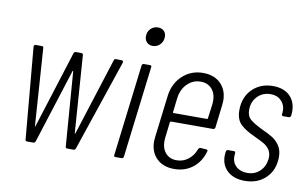

<svg xmlns="http://www.w3.org/2000/svg" viewBox="-74 -850 1609 1002"><g transform="rotate(10 730.5 -348.5)"><path d="M109 -9 66 -493Q66 -504 76 -504H107Q117 -504 117 -495L145 -87Q145 -84 146 -84Q147 -84 148 -87L277 -495Q280 -504 289 -504H317Q326 -504 327 -495L356 -87Q356 -84 357.5 -84Q359 -84 360 -87L490 -495Q492 -504 501 -504L531 -503Q541 -503 539 -492L376 -9Q373 0 364 0H332Q322 0 322 -9L292 -402Q291 -405 290 -405Q289 -405 288 -402L163 -9Q160 0 151 0H118Q109 0 109 -9Z M634 -649Q634 -673 650 -689Q666 -705 689 -705Q708 -705 720 -693.5Q732 -682 732 -663Q732 -638 716 -621.5Q700 -605 677 -605Q658 -605 646 -617Q634 -629 634 -649ZM579 -10 638 -494Q640 -504 649 -504H681Q691 -504 689 -494L630 -10Q628 0 619 0H587Q577 0 579 -10Z M1063 -233H840Q837 -233 835 -229L825 -144Q824 -138 824 -126Q824 -87 845.5 -63Q867 -39 904 -39Q938 -39 965 -60Q992 -81 1004 -115Q1009 -124 1016 -124L1046 -122Q1050 -122 1052.5 -120Q1055 -118 1054 -114Q1054 -111 1053 -110Q1037 -55 996 -23.5Q955 8 899 8Q840 8 805.5 -26Q771 -60 771 -117Q771 -125 773 -141L800 -362Q808 -428 853 -470Q898 -512 962 -512Q1021 -512 1055.5 -477.5Q1090 -443 1090 -386Q1090 -378 1088 -362L1074 -243Q1072 -233 1063 -233ZM851 -359 842 -283Q842 -281 843 -280Q844 -279 845 -279H1023Q1027 -279 1027 -283L1037 -359Q1038 -365 1038 -376Q1038 -417 1016 -441Q994 -465 957 -465Q916 -465 886.5 -435.5Q857 -406 851 -359Z M1147 -105Q1147 -116 1148 -122L1149 -128Q1151 -138 1160 -138H1190Q1200 -138 1198 -128V-122L1197 -111Q1197 -79 1219 -58.5Q1241 -38 1278 -38Q1317 -38 1343.5 -62.5Q1370 -87 1375 -126L1376 -138Q1376 -163 1364 -179.5Q1352 -196 1334.5 -206Q1317 -216 1285 -231Q1235 -253 1208 -278.5Q1181 -304 1181 -354Q1181 -423 1224 -465.5Q1267 -508 1333 -508Q1390 -508 1422 -477Q1454 -446 1454 -394Q1454 -382 1453 -375L1452 -372Q1452 -368 1449 -365Q1446 -362 1442 -362H1412Q1408 -362 1405.5 -365Q1403 -368 1404 -372L1405 -377Q1409 -414 1387.5 -439Q1366 -464 1328 -464Q1286 -464 1258.5 -435.5Q1231 -407 1231 -364Q1231 -331 1251.5 -313.5Q1272 -296 1316 -275Q1351 -259 1373 -245.5Q1395 -232 1411 -208Q1427 -184 1427 -149Q1427 -80 1384 -37.5Q1341 5 1272 5Q1214 5 1180.5 -25.5Q1147 -56 1147 -105Z"/></g></svg>

Font: Barlow Condensed Light
Style: Italic
Weight: 300
Width: 3
Italic angle: -7°
Designer: Jeremy Tribby
Foundry: Tribby Type
Version: Version 1.408